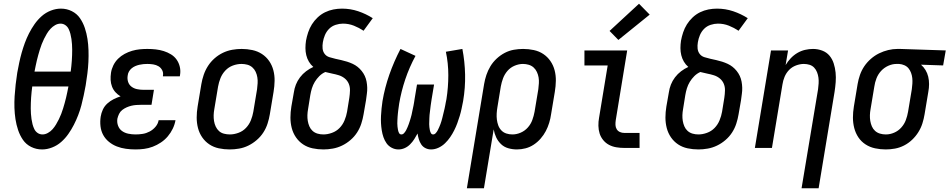

<svg xmlns="http://www.w3.org/2000/svg" viewBox="-20 -789 5064 1024"><path d="M204 8Q173 8 146 -5.5Q119 -19 102.5 -43Q86 -67 76.5 -95.5Q67 -124 62.5 -153.5Q58 -183 57 -214Q56 -245 58 -276Q60 -307 63.5 -338.5Q67 -370 72 -401Q77 -428 82.5 -454.5Q88 -481 95.5 -507.5Q103 -534 112.5 -560Q122 -586 135 -611.5Q148 -637 164.5 -660.5Q181 -684 202.5 -703Q224 -722 251 -732.5Q278 -743 305 -743Q305 -743 305 -743Q305 -743 305 -743Q336 -743 363 -729.5Q390 -716 406.5 -692Q423 -668 432.5 -639.5Q442 -611 446.5 -581.5Q451 -552 452 -521Q453 -490 451.5 -459Q450 -428 446 -396.5Q442 -365 437 -334Q432 -307 426.5 -280.5Q421 -254 414 -227.5Q407 -201 397 -175Q387 -149 374 -123.5Q361 -98 344.5 -74.5Q328 -51 306.5 -32Q285 -13 258 -2.5Q231 8 205 8Q204 8 204 8Q204 8 204 8ZM357 -407Q359 -422 360.5 -436.5Q362 -451 363 -465.5Q364 -480 364.5 -495Q365 -510 365 -524Q365 -538 364 -552.5Q363 -567 361 -581Q359 -595 355.5 -608.5Q352 -622 346 -634.5Q340 -647 328.5 -655Q317 -663 303 -663Q288 -663 274 -655Q260 -647 249 -635Q238 -623 230 -609.5Q222 -596 215 -582Q208 -568 202.5 -553.5Q197 -539 192.5 -524.5Q188 -510 184 -495.5Q180 -481 176.5 -466.5Q173 -452 170 -437Q167 -422 164 -407ZM207 -72Q221 -72 235.5 -80Q250 -88 260.5 -100Q271 -112 279 -125.5Q287 -139 294 -153Q301 -167 306.5 -181.5Q312 -196 316.5 -210.5Q321 -225 325 -239.5Q329 -254 332.5 -268.5Q336 -283 339 -298Q342 -313 345 -328H152Q150 -313 148.5 -298.5Q147 -284 146 -269.5Q145 -255 144.5 -240Q144 -225 144 -211Q144 -197 145 -182.5Q146 -168 148 -154Q150 -140 153.5 -126.5Q157 -113 163 -100.5Q169 -88 180.5 -80Q192 -72 207 -72Z M703 8Q677 8 651.5 4.5Q626 1 603 -8Q580 -17 561 -32.5Q542 -48 530.5 -69Q519 -90 516 -115.5Q513 -141 517 -167Q520 -186 528.5 -204.5Q537 -223 552.5 -237Q568 -251 586 -260Q604 -269 623 -275Q608 -284 596 -297Q584 -310 577.5 -327Q571 -344 570 -362.5Q569 -381 572 -401Q575 -421 584.5 -440.5Q594 -460 609.5 -475.5Q625 -491 644.5 -501.5Q664 -512 684.5 -518Q705 -524 725.5 -526Q746 -528 766 -528Q789 -528 811 -525.5Q833 -523 853.5 -516.5Q874 -510 892 -499Q910 -488 922 -471Q934 -454 939 -432.5Q944 -411 940 -388Q940 -387 939.5 -385Q939 -383 939 -382H849Q849 -382 849 -383Q849 -384 849 -385Q852 -401 845 -414.5Q838 -428 825.5 -435.5Q813 -443 797.5 -445.5Q782 -448 766 -448Q755 -448 744.5 -447Q734 -446 723 -443.5Q712 -441 701.5 -436.5Q691 -432 682 -424.5Q673 -417 667.5 -407Q662 -397 661 -386Q658 -369 663 -353Q668 -337 681 -327Q694 -317 711 -313.5Q728 -310 745 -310H801L788 -230H732Q719 -230 706 -229Q693 -228 680.5 -225Q668 -222 655.5 -216.5Q643 -211 632 -202.5Q621 -194 615 -181.5Q609 -169 606 -156Q603 -137 609.5 -119Q616 -101 630.5 -90.5Q645 -80 664 -76Q683 -72 703 -72Q722 -72 741 -75Q760 -78 778 -87.5Q796 -97 809.5 -113Q823 -129 826 -148H916Q912 -125 901.5 -103Q891 -81 875 -62Q859 -43 838 -29Q817 -15 794.5 -6.5Q772 2 749 5Q726 8 703 8Z M1205 8Q1175 8 1147 2Q1119 -4 1096.5 -19Q1074 -34 1058.5 -56.5Q1043 -79 1036 -106Q1029 -133 1029 -162Q1029 -191 1034 -221L1054 -341Q1058 -365 1066.5 -390Q1075 -415 1089.5 -437.5Q1104 -460 1124.5 -478Q1145 -496 1169 -507.5Q1193 -519 1218.5 -523.5Q1244 -528 1269 -528Q1298 -528 1326 -522Q1354 -516 1377 -501Q1400 -486 1415.5 -463.5Q1431 -441 1438 -414Q1445 -387 1444.5 -358Q1444 -329 1439 -299L1419 -179Q1415 -155 1407 -130Q1399 -105 1384.5 -82.5Q1370 -60 1349 -42Q1328 -24 1304.5 -12.5Q1281 -1 1255.5 3.5Q1230 8 1205 8ZM1206 -72Q1228 -72 1251.5 -80.5Q1275 -89 1292 -107Q1309 -125 1318 -147.5Q1327 -170 1331 -193L1351 -313Q1353 -329 1354 -345Q1355 -361 1352.5 -376.5Q1350 -392 1343.5 -406Q1337 -420 1325.5 -430Q1314 -440 1299 -444Q1284 -448 1268 -448Q1245 -448 1222 -439.5Q1199 -431 1182 -413Q1165 -395 1156 -372.5Q1147 -350 1143 -327L1123 -207Q1120 -191 1119.5 -175Q1119 -159 1121.5 -143.5Q1124 -128 1130.5 -114Q1137 -100 1148 -90Q1159 -80 1174.5 -76Q1190 -72 1206 -72Z M1705 8Q1675 8 1647 2Q1619 -4 1596.5 -19Q1574 -34 1558.5 -56.5Q1543 -79 1536 -106Q1529 -133 1529 -162Q1529 -191 1534 -221L1547 -295Q1550 -317 1558 -337.5Q1566 -358 1580 -376.5Q1594 -395 1612.5 -409Q1631 -423 1651 -432Q1637 -444 1627.5 -460Q1618 -476 1613.5 -494.5Q1609 -513 1609 -532.5Q1609 -552 1612 -572Q1616 -594 1623.5 -616.5Q1631 -639 1643.5 -659Q1656 -679 1674 -696Q1692 -713 1713.5 -723.5Q1735 -734 1758 -738.5Q1781 -743 1804 -743Q1849 -743 1890.5 -729Q1932 -715 1968 -692L1919 -625Q1895 -641 1867.5 -652Q1840 -663 1809 -663Q1790 -663 1770 -656.5Q1750 -650 1735.5 -635.5Q1721 -621 1713 -602Q1705 -583 1702 -564Q1699 -547 1700.5 -530.5Q1702 -514 1711.5 -501.5Q1721 -489 1737 -484Q1753 -479 1768.5 -475.5Q1784 -472 1800 -468.5Q1816 -465 1831.5 -460Q1847 -455 1861 -448.5Q1875 -442 1887 -432.5Q1899 -423 1909 -410.5Q1919 -398 1925.5 -384Q1932 -370 1935 -354Q1938 -338 1938.5 -321.5Q1939 -305 1936.5 -288Q1934 -271 1932 -254L1919 -179Q1915 -155 1907 -130Q1899 -105 1884.5 -82.5Q1870 -60 1849 -42Q1828 -24 1804 -12.5Q1780 -1 1754.5 3.5Q1729 8 1705 8ZM1705 -72Q1727 -72 1750.5 -80.5Q1774 -89 1791 -106.5Q1808 -124 1817.5 -147Q1827 -170 1831 -193L1843 -267Q1846 -287 1846.5 -306.5Q1847 -326 1840 -342.5Q1833 -359 1819 -370.5Q1805 -382 1787.5 -387.5Q1770 -393 1751.5 -396.5Q1733 -400 1715 -405Q1697 -397 1683 -383Q1669 -369 1659 -352.5Q1649 -336 1643.5 -318Q1638 -300 1635 -282L1623 -207Q1620 -191 1619.5 -175Q1619 -159 1621.5 -144Q1624 -129 1630 -115Q1636 -101 1647 -91Q1658 -81 1673 -76.5Q1688 -72 1705 -72Z M2105 8Q2086 8 2069 -1Q2052 -10 2041.5 -25Q2031 -40 2025 -57.5Q2019 -75 2016 -94Q2013 -113 2012 -132Q2011 -151 2012 -171Q2013 -191 2015 -210.5Q2017 -230 2020 -250Q2032 -321 2056.5 -391Q2081 -461 2116 -528L2196 -491Q2163 -430 2141.5 -366Q2120 -302 2109 -237Q2108 -228 2106.5 -219Q2105 -210 2104 -201Q2103 -192 2102 -183.5Q2101 -175 2100.5 -166Q2100 -157 2099.5 -148Q2099 -139 2099 -130.5Q2099 -122 2100 -113.5Q2101 -105 2102.5 -96.5Q2104 -88 2108 -80Q2112 -72 2121 -72Q2129 -72 2135.5 -79.5Q2142 -87 2146 -94.5Q2150 -102 2153.5 -110.5Q2157 -119 2160 -127Q2163 -135 2165.5 -143.5Q2168 -152 2170.5 -160Q2173 -168 2175 -176.5Q2177 -185 2178.5 -193.5Q2180 -202 2182 -210Q2184 -218 2185.5 -226.5Q2187 -235 2188.5 -243.5Q2190 -252 2191 -260L2204 -338H2295L2282 -260Q2281 -252 2279.5 -243.5Q2278 -235 2277 -226.5Q2276 -218 2275 -210Q2274 -202 2273 -193.5Q2272 -185 2271 -176.5Q2270 -168 2270 -160Q2270 -152 2269.5 -143.5Q2269 -135 2269 -127Q2269 -119 2270 -111Q2271 -103 2272.5 -95Q2274 -87 2278 -79.5Q2282 -72 2290 -72Q2298 -72 2304.5 -79.5Q2311 -87 2315 -95Q2319 -103 2322.5 -111Q2326 -119 2329 -127Q2332 -135 2334.5 -143.5Q2337 -152 2339 -160Q2341 -168 2343 -176.5Q2345 -185 2347 -193Q2349 -201 2351 -209.5Q2353 -218 2354.5 -226.5Q2356 -235 2357.5 -243Q2359 -251 2361 -260Q2371 -324 2371 -388Q2371 -452 2358 -513L2446 -528Q2459 -461 2460.5 -391Q2462 -321 2450 -250Q2446 -230 2442 -210.5Q2438 -191 2432 -171Q2426 -151 2419 -132Q2412 -113 2402.5 -94Q2393 -75 2381 -57.5Q2369 -40 2353.5 -25Q2338 -10 2318.5 -1Q2299 8 2279 8Q2263 8 2249 1Q2235 -6 2226.5 -19Q2218 -32 2213.5 -47Q2209 -62 2207 -77Q2199 -62 2189.5 -47Q2180 -32 2167 -19Q2154 -6 2138 1Q2122 8 2105 8Z M2470 215 2562 -341Q2566 -365 2574 -389Q2582 -413 2595.5 -435.5Q2609 -458 2629 -476.5Q2649 -495 2672 -507Q2695 -519 2720 -523.5Q2745 -528 2770 -528Q2799 -528 2827 -522Q2855 -516 2877.5 -501Q2900 -486 2915.5 -463.5Q2931 -441 2938 -414Q2945 -387 2944.5 -358Q2944 -329 2939 -299L2919 -179Q2916 -157 2909 -134Q2902 -111 2891 -90Q2880 -69 2863.5 -50Q2847 -31 2826.5 -17.5Q2806 -4 2783 2Q2760 8 2737 8Q2713 8 2690.5 1.5Q2668 -5 2652 -20.5Q2636 -36 2626.5 -56Q2617 -76 2613 -99L2561 215ZM2713 -72Q2735 -72 2757 -81.5Q2779 -91 2795 -109Q2811 -127 2819 -149Q2827 -171 2831 -193L2851 -313Q2853 -329 2854 -345Q2855 -361 2852.5 -376Q2850 -391 2843.5 -405Q2837 -419 2826 -429Q2815 -439 2800 -443.5Q2785 -448 2769 -448Q2769 -448 2769 -448Q2769 -448 2769 -448Q2747 -448 2724.5 -438.5Q2702 -429 2686.5 -411Q2671 -393 2663 -371.5Q2655 -350 2651 -328L2633 -218Q2630 -201 2629 -184Q2628 -167 2630 -151Q2632 -135 2637.5 -120Q2643 -105 2654 -93.5Q2665 -82 2680.5 -77Q2696 -72 2713 -72Z M3310 0Q3288 0 3267 -3.5Q3246 -7 3228 -16.5Q3210 -26 3197 -42Q3184 -58 3178 -77Q3172 -96 3171.5 -118Q3171 -140 3175 -161L3221 -440H3097V-520H3325L3264 -148Q3262 -135 3262.5 -122.5Q3263 -110 3269 -100Q3275 -90 3286 -85Q3297 -80 3310 -80H3391V0ZM3278 -576 3231 -624 3388 -769 3445 -711Z M3705 8Q3675 8 3647 2Q3619 -4 3596.5 -19Q3574 -34 3558.5 -56.5Q3543 -79 3536 -106Q3529 -133 3529 -162Q3529 -191 3534 -221L3547 -295Q3550 -317 3558 -337.5Q3566 -358 3580 -376.5Q3594 -395 3612.5 -409Q3631 -423 3651 -432Q3637 -444 3627.5 -460Q3618 -476 3613.5 -494.5Q3609 -513 3609 -532.5Q3609 -552 3612 -572Q3616 -594 3623.5 -616.5Q3631 -639 3643.5 -659Q3656 -679 3674 -696Q3692 -713 3713.5 -723.5Q3735 -734 3758 -738.5Q3781 -743 3804 -743Q3849 -743 3890.5 -729Q3932 -715 3968 -692L3919 -625Q3895 -641 3867.5 -652Q3840 -663 3809 -663Q3790 -663 3770 -656.5Q3750 -650 3735.5 -635.5Q3721 -621 3713 -602Q3705 -583 3702 -564Q3699 -547 3700.5 -530.5Q3702 -514 3711.5 -501.5Q3721 -489 3737 -484Q3753 -479 3768.5 -475.5Q3784 -472 3800 -468.5Q3816 -465 3831.5 -460Q3847 -455 3861 -448.5Q3875 -442 3887 -432.5Q3899 -423 3909 -410.5Q3919 -398 3925.5 -384Q3932 -370 3935 -354Q3938 -338 3938.5 -321.5Q3939 -305 3936.5 -288Q3934 -271 3932 -254L3919 -179Q3915 -155 3907 -130Q3899 -105 3884.5 -82.5Q3870 -60 3849 -42Q3828 -24 3804 -12.5Q3780 -1 3754.5 3.5Q3729 8 3705 8ZM3705 -72Q3727 -72 3750.5 -80.5Q3774 -89 3791 -106.5Q3808 -124 3817.5 -147Q3827 -170 3831 -193L3843 -267Q3846 -287 3846.5 -306.5Q3847 -326 3840 -342.5Q3833 -359 3819 -370.5Q3805 -382 3787.5 -387.5Q3770 -393 3751.5 -396.5Q3733 -400 3715 -405Q3697 -397 3683 -383Q3669 -369 3659 -352.5Q3649 -336 3643.5 -318Q3638 -300 3635 -282L3623 -207Q3620 -191 3619.5 -175Q3619 -159 3621.5 -144Q3624 -129 3630 -115Q3636 -101 3647 -91Q3658 -81 3673 -76.5Q3688 -72 3705 -72Z M4255 215 4343 -313Q4345 -328 4346 -344Q4347 -360 4345 -375Q4343 -390 4337.5 -404Q4332 -418 4322 -428.5Q4312 -439 4297.5 -443.5Q4283 -448 4267 -448Q4247 -448 4225.5 -440Q4204 -432 4188.5 -416Q4173 -400 4164.5 -379.5Q4156 -359 4153 -338L4097 0H4006L4092 -520H4183L4170 -442Q4181 -461 4197 -478Q4213 -495 4232.5 -506.5Q4252 -518 4273.5 -523Q4295 -528 4316 -528Q4342 -528 4365.5 -519Q4389 -510 4404 -492Q4419 -474 4426.5 -450.5Q4434 -427 4436.5 -402Q4439 -377 4437 -351Q4435 -325 4431 -299L4346 215Z M4704 8Q4675 8 4647 2Q4619 -4 4596 -19Q4573 -34 4558 -56.5Q4543 -79 4536 -106Q4529 -133 4529 -162Q4529 -191 4534 -221L4554 -341Q4558 -365 4566.5 -389.5Q4575 -414 4589.5 -435.5Q4604 -457 4624.5 -475Q4645 -493 4668.5 -504.5Q4692 -516 4717 -522Q4742 -528 4766 -528Q4770 -528 4773.5 -528Q4777 -528 4781 -528L5024 -520L5010 -440L4892 -444Q4906 -432 4916 -415.5Q4926 -399 4930.5 -380Q4935 -361 4935 -340.5Q4935 -320 4931 -299L4911 -179Q4907 -155 4899.5 -131Q4892 -107 4878 -84.5Q4864 -62 4844.5 -43.5Q4825 -25 4801.5 -13Q4778 -1 4753 3.5Q4728 8 4704 8ZM4705 -72Q4727 -72 4749 -81.5Q4771 -91 4787 -109Q4803 -127 4811 -148.5Q4819 -170 4823 -193L4843 -313Q4845 -328 4846 -343Q4847 -358 4845.5 -372.5Q4844 -387 4839 -400.5Q4834 -414 4825.5 -424.5Q4817 -435 4803.5 -441Q4790 -447 4775 -448H4768Q4766 -448 4764 -448Q4762 -448 4761 -448Q4739 -448 4717 -438Q4695 -428 4679 -410.5Q4663 -393 4654.5 -371Q4646 -349 4643 -327L4623 -207Q4620 -191 4619.5 -175Q4619 -159 4621.5 -144Q4624 -129 4630 -115Q4636 -101 4647 -91Q4658 -81 4673 -76.5Q4688 -72 4704 -72Q4705 -72 4705 -72Q4705 -72 4705 -72Z"/></svg>

Font: Iosevka SS04 Medium Oblique
Style: Regular
Weight: 500
Italic angle: -9°
Monospace: yes
Designer: Belleve Invis
Foundry: Belleve Invis
Version: Version 19.0.0; ttfautohint (v1.8.4)